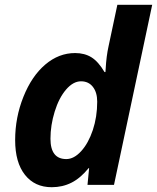

<svg xmlns="http://www.w3.org/2000/svg" viewBox="-20 -780 662 810"><path d="M198.2 9.8Q126.5 9.8 85.2 -42.5Q43.9 -94.7 43.9 -189Q43.9 -284.7 78.9 -371.8Q113.8 -459 170.9 -507.6Q228 -556.2 296.9 -556.2Q336.9 -556.2 366 -538.1Q395 -520 420.9 -476.1H424.8L425.8 -489.7Q428.7 -543.5 438 -585L475.1 -759.8H622.1L460.9 0H349.1L356 -70.8H354Q319.3 -28.3 281.5 -9.3Q243.7 9.8 198.2 9.8ZM259.8 -108.9Q292 -108.9 322.5 -142.3Q353 -175.8 371.6 -231.4Q390.1 -287.1 390.1 -351.1Q390.1 -390.1 371.8 -413.6Q353.5 -437 321.8 -437Q288.6 -437 258.5 -401.9Q228.5 -366.7 210.7 -309.1Q192.9 -251.5 192.9 -194.8Q192.9 -108.9 259.8 -108.9Z"/></svg>

Font: TypoPRO Open Sans
Style: Bold Italic
Weight: 700
Italic angle: -12°
Foundry: Ascender Corporation
Version: Version 1.10